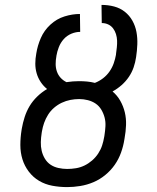

<svg xmlns="http://www.w3.org/2000/svg" viewBox="-20 -755 640 783"><path d="M254 8Q223 8 193.5 2.5Q164 -3 139.5 -17.5Q115 -32 97.5 -55Q80 -78 71.5 -105.5Q63 -133 63 -163.5Q63 -194 68 -225L69 -231Q73 -254 80.5 -277.5Q88 -301 100.5 -322Q113 -343 131.5 -361Q150 -379 172 -392Q157 -404 146 -420.5Q135 -437 129.5 -456Q124 -475 124 -495.5Q124 -516 128 -537Q133 -569 146.5 -600Q160 -631 185.5 -654.5Q211 -678 243 -688Q275 -698 306 -698L307 -625Q289 -625 271 -617.5Q253 -610 240 -595.5Q227 -581 220 -563Q213 -545 210 -527V-526Q207 -510 207 -494Q207 -478 212 -463.5Q217 -449 227 -438Q237 -427 251 -420Q264 -422 277 -423Q290 -424 302 -424Q319 -424 335 -422.5Q351 -421 367 -417Q385 -424 400.5 -436Q416 -448 427 -464Q438 -480 444 -497.5Q450 -515 453 -532V-534Q455 -548 456.5 -562Q458 -576 457.5 -589.5Q457 -603 453 -616Q449 -629 441 -639.5Q433 -650 421 -655.5Q409 -661 395 -661L394 -735Q421 -735 445.5 -728.5Q470 -722 489 -707Q508 -692 520 -670.5Q532 -649 536.5 -624.5Q541 -600 540 -574Q539 -548 535 -522Q532 -501 525 -480.5Q518 -460 505.5 -441.5Q493 -423 476 -408Q459 -393 439 -382Q458 -366 470.5 -344Q483 -322 489 -297Q495 -272 494 -245Q493 -218 488 -191L487 -185Q483 -159 473.5 -132.5Q464 -106 448 -83Q432 -60 409.5 -41.5Q387 -23 361 -12Q335 -1 307.5 3.5Q280 8 254 8ZM254 -66Q272 -66 290 -69Q308 -72 324.5 -80Q341 -88 355.5 -100.5Q370 -113 380.5 -129Q391 -145 396.5 -162Q402 -179 405 -197L406 -203Q409 -222 410 -240.5Q411 -259 406.5 -276Q402 -293 393 -308Q384 -323 370 -332.5Q356 -342 338.5 -346.5Q321 -351 303 -351Q285 -351 267 -347.5Q249 -344 232 -336Q215 -328 200.5 -315.5Q186 -303 176 -287Q166 -271 160 -254Q154 -237 151 -219L150 -213Q147 -194 146.5 -175.5Q146 -157 150 -140Q154 -123 163 -108Q172 -93 186 -83.5Q200 -74 218 -70Q236 -66 254 -66Z"/></svg>

Font: Iosevka HT Extended
Style: Italic
Weight: 400
Width: 7
Italic angle: -9°
Monospace: yes
Designer: Belleve Invis
Foundry: Belleve Invis
Version: Version 32.3.0; ttfautohint (v1.8.4)